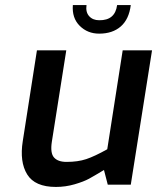

<svg xmlns="http://www.w3.org/2000/svg" viewBox="-20 -730 621 759"><path d="M268 -710H322Q318 -682 332.5 -666Q347 -650 372 -650Q435 -649 443 -710H497Q490 -654 457.5 -625.5Q425 -597 372 -597Q326 -597 295 -628Q264 -659 268 -710ZM70 -172 126 -531H242L185 -170Q178 -125 193.5 -107.5Q209 -90 243 -90Q288 -90 321 -101Q354 -112 404 -140L465 -531H581L497 0H406L391 -58Q353 -35 332 -23.5Q311 -12 275 -1.5Q239 9 201 9Q118 9 87.5 -40.5Q57 -90 70 -172Z"/></svg>

Font: Exo
Style: DemiBoldItalic
Weight: 600
Designer: Natanael Gama
Version: Version 1